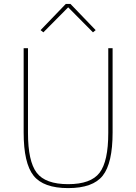

<svg xmlns="http://www.w3.org/2000/svg" viewBox="-20 -943 692 975"><path d="M200.2 -778.8 186 -790 314 -922.9H337.9L465.8 -790L452.1 -778.8L326.2 -905.8ZM100.1 -270V-698.2H122.1V-268.1Q122.1 -124 166.3 -65.9Q210.4 -7.8 326.2 -7.8Q441.4 -7.8 485.6 -65.7Q529.8 -123.5 529.8 -268.1V-698.2H551.8V-270Q551.8 -114.3 501.7 -51Q451.7 12.2 326.2 12.2Q200.7 12.2 150.4 -51Q100.1 -114.3 100.1 -270Z"/></svg>

Font: Anuphan Thin
Style: Regular
Weight: 250
Designer: Mike Abbink, Paul van der Laan, Pieter van Rosmalen, Mint Tantisuwanna
Foundry: Bold Monday; Cadson Demak
Version: Version 3.002;hotconv 1.0.109;makeotfexe 2.5.65596